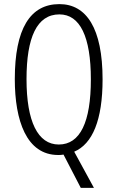

<svg xmlns="http://www.w3.org/2000/svg" viewBox="-20 -744 571 934"><path d="M479 -358C479 -607 400 -724 269 -724C126 -724 52 -603 52 -359C52 -157 109 10 263 10C271 10 280 10 289 8L373 170H437L341 -6C430 -44 479 -160 479 -358ZM109 -359C109 -561 159 -674 269 -674C369 -674 422 -566 422 -358C422 -150 370 -41 266 -41C164 -41 109 -153 109 -359Z"/></svg>

Font: Noto Sans UI Condensed Light
Style: Regular
Weight: 300
Width: 3
Designer: Monotype Design Team
Foundry: Monotype Imaging Inc.
Version: Version 1.901